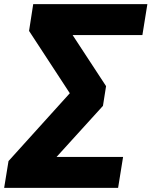

<svg xmlns="http://www.w3.org/2000/svg" viewBox="-61 -725 730 925"><path d="M-41 180 -20 51 289 -291 300 -238 79 -576 99 -705H649L625 -556H269L264 -594L450 -310L435 -215L177 69L176 31H532L508 180Z"/></svg>

Font: Nunito Sans 11pt Black
Style: Italic
Weight: 900
Italic angle: -9°
Version: Version 3.101;gftools[0.9.27]